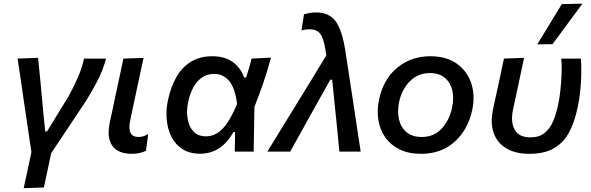

<svg xmlns="http://www.w3.org/2000/svg" viewBox="-20 -810 3158 1026"><path d="M106.5 195.5Q117 148 127.2 100.5Q137.5 53 148 3Q140.5 -45.5 133.5 -94Q126.5 -142 119.5 -189L106.5 -276Q98.5 -331 90.5 -387Q82 -442.5 74 -497L183.5 -501Q189.5 -438.5 197 -365Q204 -291 210 -223.5L221.5 -108H231.5Q260.5 -155 288.5 -201Q316.5 -247 345 -293Q374 -345.5 396 -395.8Q418 -446 429 -497H546.5Q531.5 -437 499.5 -375.5Q467.5 -314 433 -261Q388.5 -194 343.5 -126.5Q298 -58.5 253.5 8.5Q243 57.5 233.8 101.5Q224.5 145.5 214.5 192Z M681.5 12Q639 12 608.5 -5.2Q578 -22.5 566.5 -60Q560.5 -78 560.5 -102Q560.5 -127 567 -158Q575 -194 580.5 -219.5Q585.5 -245 591.5 -273Q606 -339.5 617 -391.5Q628 -443 639.5 -497L747 -500.5Q728 -412 712 -337.2Q696 -262.5 685 -210.5L676 -168.5Q671.5 -148 671.5 -132Q671.5 -114 677 -101.5Q686.5 -78 722 -78Q745 -78 772 -94L760 -4.5Q746 3 726.5 7.5Q707 12 681.5 12Z M1049.5 11.5Q994 11.5 955.8 -12.8Q917.5 -37 896.5 -78.2Q875.5 -119.5 871 -171Q869.5 -185.5 869.5 -200Q869.5 -237 878 -276Q892.5 -345 922.2 -397.5Q952 -450 999.8 -479.8Q1047.5 -509.5 1116 -509.5Q1177 -509.5 1220 -481.2Q1263 -453 1285 -396H1295Q1305 -425.5 1312 -450.2Q1319 -475 1324.5 -497L1428 -502Q1411 -436.5 1387.2 -367.5Q1363.5 -298.5 1339.5 -238.5Q1337.5 -118.5 1335.5 0H1234.5Q1235 -26.5 1235.5 -53Q1235.5 -79.5 1236 -104.5H1228Q1192 -43 1147.8 -15.8Q1103.5 11.5 1049.5 11.5ZM1081 -81.5Q1130.5 -81.5 1169.8 -122.5Q1209 -163.5 1247 -254Q1235.5 -341.5 1204 -378.2Q1172.5 -415 1125 -415Q1085 -415 1057 -394.2Q1029 -373.5 1011.5 -339.8Q994 -306 986 -267.5Q979.5 -238.5 979.5 -212Q979.5 -194 982.5 -177Q989 -134.5 1013.2 -108Q1037.5 -81.5 1081 -81.5Z M1409 0Q1450.5 -67.5 1495 -140.5Q1539.5 -213 1581.5 -281Q1615.5 -336.5 1652.5 -397Q1689.5 -457.5 1724 -514.5Q1716.5 -568 1706.5 -598.2Q1696.5 -628.5 1679.8 -641Q1663 -653.5 1634 -653.5Q1628 -653.5 1615.5 -652.2Q1603 -651 1591 -647.5L1604.5 -734Q1619.5 -738 1634.8 -740.8Q1650 -743.5 1668 -743.5Q1739.5 -743.5 1774 -695.8Q1808.5 -648 1825.5 -538L1865 -279.5Q1875 -214.5 1882 -167.5Q1889 -120.5 1895 -81Q1901 -41.5 1907.5 0H1793.5Q1788 -58 1782.2 -117.5Q1776.5 -177 1770.5 -232L1755 -384H1745L1660 -232.5Q1627 -172.5 1594.5 -114.5Q1562 -56 1531 0Z M2230.5 12Q2162.5 12 2114.5 -12Q2066.5 -36 2038.2 -76.8Q2010 -117.5 2002 -169Q1998.5 -191 1998.5 -213.5Q1998.5 -244 2005 -275.5Q2028 -386.5 2102.5 -448Q2177 -509.5 2278.5 -509.5Q2366.5 -509.5 2422.2 -469Q2478 -428.5 2499 -363Q2510.5 -326 2510.5 -286.5Q2510.5 -255.5 2503.5 -223Q2481 -116.5 2409.2 -52.2Q2337.5 12 2230.5 12ZM2234 -78Q2299.5 -78 2340.8 -123.5Q2382 -169 2395.5 -234Q2401.5 -261 2401.5 -286Q2401.5 -307.5 2397 -327Q2387 -369 2357 -394.2Q2327 -419.5 2277.5 -419.5Q2212.5 -419.5 2169.5 -375.2Q2126.5 -331 2112.5 -264Q2107.5 -238.5 2107.5 -215Q2107.5 -193 2112 -172.5Q2121.5 -130 2152 -104Q2182.5 -78 2234 -78Z M2808.5 12Q2734 12 2685.2 -17.5Q2636.5 -47 2618 -100Q2607.5 -129.5 2607.5 -164.5Q2607.5 -192 2614 -223Q2618.5 -244.5 2622.5 -262.8Q2626.5 -281 2630.5 -299Q2643 -356.5 2653 -402.8Q2663 -449 2673 -497L2780.5 -501Q2762.5 -417 2747.5 -345.5Q2732 -274 2721.5 -225Q2716 -200 2716 -178Q2716 -144 2729.5 -118.5Q2751 -76 2815.5 -76Q2860.5 -76 2889.2 -98.8Q2918 -121.5 2935 -160.5Q2952 -199.5 2962.5 -249Q2970 -285 2974.8 -330Q2979.5 -375 2981 -419Q2981.5 -433.5 2981.5 -447Q2981.5 -474.5 2979.5 -497H3084.5Q3087 -462 3086.2 -417Q3085.5 -372 3080.8 -324.5Q3076 -277 3066.5 -234.5Q3049.5 -154 3019 -99.2Q2988.5 -44.5 2937.5 -16.2Q2886.5 12 2808.5 12ZM2851 -573Q2884 -627.5 2917 -681Q2949.5 -734.5 2982 -788L3092.5 -790.5Q3052 -735 3012 -681.5Q2972 -627.5 2932.5 -574Z"/></svg>

Font: Heraclito Medium
Style: Italic
Weight: 500
Italic angle: -12°
Designer: Kostas Bartsokas (font) & Cristiano Sobral (main changes)
Foundry: Kostas Bartsokas (font) & Cristiano Sobral (main changes)
Version: Version 1.00;July 8, 2020;FontCreator 13.0.0.2655 64-bit